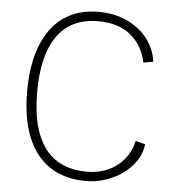

<svg xmlns="http://www.w3.org/2000/svg" viewBox="-53 -782 765 841"><g transform="rotate(5 329.5 -361.5)"><path d="M604 -536 561 -529Q546 -603 492.2 -647.5Q438.5 -692 349 -692Q230 -692 169.5 -607.2Q109 -522.5 109 -359Q109 -199 170.5 -115Q232 -31 357 -31Q406.5 -31 448 -49Q489.5 -67 518 -101.5Q546.5 -136 558 -184L600 -173Q594.5 -122.5 558.8 -80.5Q523 -38.5 468.5 -14.2Q414 10 355 10Q261.5 10 196.5 -33.2Q131.5 -76.5 98.2 -159Q65 -241.5 65 -359Q65 -477 97.8 -560.8Q130.5 -644.5 193.5 -688.8Q256.5 -733 347 -733Q418.5 -733 474.8 -706Q531 -679 564.5 -634Q598 -589 604 -536Z"/></g></svg>

Font: Public Sans VF
Style: Regular
Weight: 400
Designer: Pablo Impallari, Rodrigo Fuenzalida (Modified by Dan O. Williams and USWDS)
Version: Version 1.003